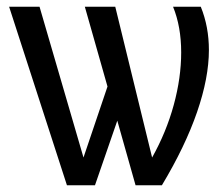

<svg xmlns="http://www.w3.org/2000/svg" viewBox="-20 -548 664 568"><path d="M574 -528Q598 -469 598 -400Q598 -318 563 -216.5Q528 -115 459 0H381L327 -191L261 0H178L7 -528H97L227 -82L298 -292L231 -528H321L430 -82Q472 -157 494 -237.5Q516 -318 516 -393Q516 -469 492 -528Z"/></svg>

Font: Libra Sans
Style: Regular
Weight: 400
Foundry: Context Ltd
Version: Version 1.000; ttfautohint (v1.3)